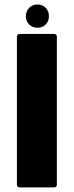

<svg xmlns="http://www.w3.org/2000/svg" viewBox="-20 -814 320 834"><path d="M66 0Q53.5 0 53.5 -12.5V-654Q53.5 -666.5 66 -666.5H214.5Q227 -666.5 227 -654V-12.5Q227 0 214.5 0ZM142.5 -693.5Q121 -693.5 106.8 -707.8Q92.5 -722 92.5 -743.5Q92.5 -765.5 106.8 -780Q121 -794.5 142.5 -794.5Q164.5 -794.5 178.5 -780Q192.5 -765.5 192.5 -743.5Q192.5 -722 178.5 -707.8Q164.5 -693.5 142.5 -693.5Z"/></svg>

Font: Jaro 24pt
Style: Regular
Weight: 400
Designer: Agyei Archer, Celine Hurka, Mirko Velimirović
Version: Version 1.000